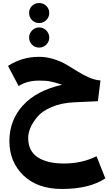

<svg xmlns="http://www.w3.org/2000/svg" viewBox="-20 -876 715 1267"><path d="M172 -791Q172 -818 191 -837Q210 -856 238 -856Q266 -856 285.5 -837Q305 -818 305 -791Q305 -763 285.5 -743.5Q266 -724 238 -724Q210 -724 191 -743.5Q172 -763 172 -791ZM238 -695Q266 -695 285.5 -675Q305 -655 305 -628Q305 -601 285.5 -581.5Q266 -562 238 -562Q210 -562 191 -581.5Q172 -601 172 -628Q172 -655 191.5 -675Q211 -695 238 -695ZM617 155 675 301Q570 371 389 371Q227 371 134.5 281.5Q42 192 42 55Q42 -82 131 -180Q220 -278 390 -317Q385 -318 365.5 -324.5Q346 -331 338.5 -332.5Q331 -334 313.5 -338Q296 -342 278 -343Q260 -344 238 -344Q157 -344 103 -308L33 -441Q125 -501 237 -501Q287 -501 334.5 -486Q382 -471 419.5 -449Q457 -427 491.5 -405Q526 -383 565.5 -365.5Q605 -348 643 -345L626 -208L470 -201Q385 -197 321.5 -170Q258 -143 226.5 -105Q195 -67 180.5 -32Q166 3 166 34Q166 121 229 162Q292 203 402 203Q521 203 617 155Z"/></svg>

Font: FiraGO ExtraBold
Style: Regular
Weight: 800
Designer: bBox Type
Foundry: bBox Type GmbH
Version: Version 1.001;PS 001.001;hotconv 1.0.88;makeotf.lib2.5.64775